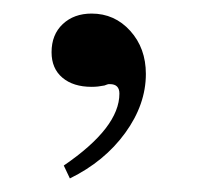

<svg xmlns="http://www.w3.org/2000/svg" viewBox="-20 -122 290 283"><path d="M74 122Q156 66 156 16Q156 2 142 2Q141 2 140 2Q139 2 134 4Q129 5 124.5 5.5Q120 6 115 6Q88 6 72 -7.5Q56 -21 56 -45Q56 -71 72.5 -86.5Q89 -102 115 -102Q149 -102 172 -76.5Q195 -51 195 -13Q195 32 164.5 74Q134 116 83 141Z"/></svg>

Font: Klingon pIqaD HaSta
Style: Regular
Weight: 400
Width: 0
Designer: Mike Neff (qa'vaj)
Foundry: Mike Neff and Michael Everson
Version: Version 2.003